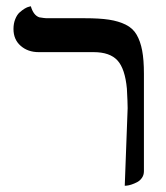

<svg xmlns="http://www.w3.org/2000/svg" viewBox="-20 -579 529 611"><path d="M377 12.2 386.2 -234.9Q386.2 -252 383.8 -296.9Q377.9 -360.4 353.8 -386.7Q329.6 -413.1 277.8 -413.1H103Q68.8 -413.1 45.9 -433.1Q22.9 -453.1 22.9 -486.8Q22.9 -504.4 28.6 -518.3Q34.2 -532.2 42.5 -539.6Q50.8 -546.9 58.8 -551.8Q66.9 -556.6 72.3 -557.6L78.1 -559.1Q86.4 -530.3 105 -523.9Q122.6 -521 127.9 -521H250Q296.4 -521 326.9 -516.4Q357.4 -511.7 380.1 -500.5Q402.8 -489.3 414.8 -468.5Q426.8 -447.8 432.4 -418.2Q438 -388.7 438 -344.2V-34.2Q438 -22 431.6 -12.9Q425.3 -3.9 416.3 0.7Q407.2 5.4 398.4 8.3Q389.6 11.2 383.3 11.7Z"/></svg>

Font: Common Serif News
Style: Regular
Weight: 450
Designer: Philipp H. Poll, Khaled Hosny
Foundry: Stefan Peev, Context Ltd.
Version: Version 1.026